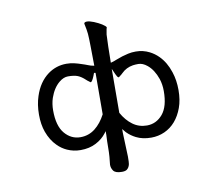

<svg xmlns="http://www.w3.org/2000/svg" viewBox="-89 -763 1177 1048"><g transform="rotate(-10 500.0 -238.5)"><path d="M307.1 -451.7Q250.5 -451.7 204.6 -418.5Q150.9 -378.9 127 -304.7Q111.8 -259.3 111.8 -203.1Q111.8 -149.4 127 -106.9Q145 -57.6 177.2 -25.9Q199.7 -2.9 229 10.3Q263.7 25.9 302.7 25.9Q351.6 25.9 388.2 6.8Q424.8 -12.2 446.8 -41.5L454.6 -52.2V-30.3V-29.8Q452.6 4.9 452.6 35.2Q452.6 65.4 450.7 89.4L446.8 127.4Q446.3 130.4 446.3 132.8Q446.3 150.9 456.5 165.5Q467.3 182.1 503.9 182.1Q522 182.1 531.2 175.8Q544.4 166 548.3 147Q550.3 137.2 550.3 105.5L545.4 -26.4V-47.9Q557.6 -32.7 560.5 -29.5Q563.5 -26.4 564.9 -24.9Q584 -5.9 610.8 7.8Q646.5 25.9 694.3 25.9Q733.4 25.9 768.3 10.3Q803.2 -5.4 828.9 -35.2Q854.5 -64.9 869.9 -107.2Q885.3 -149.4 885.3 -204.3Q885.3 -259.3 870.1 -304.7Q851.6 -362.3 814.5 -399.4Q793.5 -420.4 767.6 -433.6Q732.4 -451.7 691.4 -451.7Q668.5 -451.7 648.9 -447.3Q616.2 -440.4 579.6 -425.8Q564.9 -419.4 552.7 -416.5L547.4 -415V-420.9Q547.4 -455.1 548.8 -504.4Q550.8 -564.5 551.3 -570.8Q555.2 -595.2 556.2 -599.1Q557.6 -605 559.1 -609.4Q556.2 -616.7 537.1 -628.9Q520 -639.6 495.1 -649.9Q471.7 -659.2 457 -659.2Q448.7 -659.2 443.8 -655.3Q441.9 -653.3 441.9 -649.4Q441.9 -646 444.3 -637.5Q446.8 -628.9 448.2 -617.7L451.7 -592.3Q453.6 -567.4 454.1 -526.9L455.6 -414.6Q444.3 -416.5 437.5 -418.5Q430.7 -420.4 422.9 -423.6Q415 -426.8 406.7 -429.7Q398.4 -432.6 389.2 -435.5Q371.1 -441.9 350.3 -446.8Q329.6 -451.7 307.1 -451.7ZM314.5 -43.5Q262.7 -43.5 227.3 -85.4Q191.9 -127.4 191.9 -212.9Q191.9 -249.5 202.1 -280.8Q220.7 -334.5 254.9 -362.3Q279.3 -382.3 303.7 -382.3Q337.9 -382.3 357.7 -374.3Q377.4 -366.2 397.5 -347.2Q405.8 -339.4 411.4 -335.9Q417 -332.5 418.9 -330.1L421.9 -329.1Q422.9 -329.1 425.8 -332Q434.6 -340.8 447.3 -376.5L455.6 -375L454.6 -145.5Q430.2 -98.6 395.5 -71.3Q359.9 -43.5 314.5 -43.5ZM693.4 -382.3Q717.8 -382.3 742.2 -362.3Q776.4 -334.5 794.9 -280.8Q805.2 -249.5 805.2 -212.9Q805.2 -127.4 770 -85.4Q734.4 -43.5 682.6 -43.5Q638.2 -43.5 604 -68.8Q569.8 -93.8 545.4 -137.7L546.4 -381.3Q558.1 -354.5 561 -348.6Q568.4 -333 572.8 -330.6L575.2 -329.1Q577.1 -330.1 578.6 -330.6L585.9 -336.4Q590.8 -339.4 599.6 -348.1Q626 -374.5 663.6 -380.4Q676.3 -382.3 693.4 -382.3Z"/></g></svg>

Font: Bakudai
Style: Light
Weight: 300
Version: Version 1.48